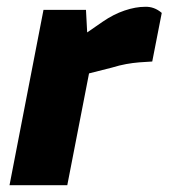

<svg xmlns="http://www.w3.org/2000/svg" viewBox="-20 -545 496 565"><path d="M8 0 108 -516H233L238 -422L201 -425L282 -481Q314 -503 346.5 -514Q379 -525 407 -525Q434 -526 456 -507L428 -364Q408 -363 389.5 -361.5Q371 -360 351.5 -356.5Q332 -353 309 -346L242 -329L178 0Z"/></svg>

Font: REM
Style: Bold Italic
Weight: 700
Italic angle: -11°
Designer: Octavio Pardo
Foundry: Ashler Design
Version: Version 1.005;gftools[0.9.28]